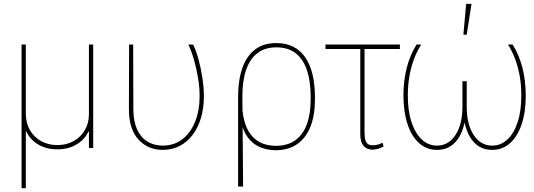

<svg xmlns="http://www.w3.org/2000/svg" viewBox="-20 -781 2816 1013"><path d="M93.8 211.9V-545.9H116.2V-178.7Q116.7 -131.3 137.9 -94.5Q159.2 -57.6 196.8 -36.6Q234.4 -15.6 282.2 -15.6Q331.1 -15.6 368.7 -36.6Q406.2 -57.6 427.7 -94.5Q449.2 -131.3 449.2 -178.7V-545.9H471.7V0H449.2V-86.9H446.3Q426.8 -43.9 382.8 -18.3Q338.9 7.3 282.2 6.8Q226.1 7.3 182.4 -18.3Q138.7 -43.9 119.1 -86.9H116.2V211.9Z M661.1 -545.9H682.6L683.6 -204.1Q684.1 -141.1 703.1 -98.6Q722.2 -56.2 756.8 -34.7Q791.5 -13.2 837.9 -12.7Q898.4 -12.7 942.1 -46.4Q985.8 -80.1 1009.5 -139.4Q1033.2 -198.7 1033.2 -274.4Q1033.2 -317.9 1025.4 -366.7Q1017.6 -415.5 1004.4 -462.4Q991.2 -509.3 973.6 -545.9H999Q1014.6 -514.6 1027.6 -467Q1040.5 -419.4 1048.1 -367.9Q1055.7 -316.4 1055.7 -272.5Q1055.7 -211.9 1040.8 -160.6Q1025.9 -109.4 997.6 -71Q969.2 -32.7 929 -11.5Q888.7 9.8 838.9 9.8Q759.3 9.8 709.5 -45.9Q659.7 -101.6 660.2 -206.1Z M1236.3 203.1V-269.5Q1236.3 -357.9 1258.5 -421.6Q1280.8 -485.4 1325.7 -519.8Q1370.6 -554.2 1438.5 -553.7Q1489.3 -553.7 1527.3 -534.4Q1565.4 -515.1 1590.8 -478Q1616.2 -440.9 1628.9 -388.2Q1641.6 -335.4 1641.6 -269.5V-253.9Q1641.6 -174.3 1618.7 -114.7Q1595.7 -55.2 1549.8 -22Q1503.9 11.2 1434.6 11.7Q1379.4 11.2 1338.9 -11Q1298.3 -33.2 1274.7 -76.2Q1251 -119.1 1246.1 -181.6L1259.8 -194.3Q1264.6 -149.9 1278.3 -115.7Q1292 -81.5 1314.2 -58.3Q1336.4 -35.2 1366.9 -23.4Q1397.5 -11.7 1435.5 -11.7Q1498 -11.7 1538.8 -41.7Q1579.6 -71.8 1599.4 -126.5Q1619.1 -181.2 1619.1 -253.9V-269.5Q1619.1 -351.6 1599.6 -410.2Q1580.1 -468.8 1540 -500Q1500 -531.2 1438.5 -531.2Q1377.4 -531.2 1337.4 -500Q1297.4 -468.8 1277.8 -410.2Q1258.3 -351.6 1258.8 -269.5L1262.7 203.1Z M2089.8 -545.9V-522.5H1697.3V-545.9ZM1880.9 -545.9H1903.3V-82Q1903.3 -56.2 1908 -41.3Q1912.6 -26.4 1922.1 -20.5Q1931.6 -14.6 1946.3 -14.6Q1960 -14.2 1973.4 -18.1Q1986.8 -22 1998 -28.3L2003.9 -8.8Q1988.8 0.5 1973.4 4.4Q1958 8.3 1945.3 8.8Q1914.6 8.3 1897.7 -12Q1880.9 -32.2 1880.9 -72.3Z M2177.7 -545.9H2202.1Q2178.2 -507.8 2162.6 -464.6Q2147 -421.4 2139.4 -375Q2131.8 -328.6 2131.8 -279.3Q2131.3 -197.3 2150.9 -137.5Q2170.4 -77.6 2205.3 -45.2Q2240.2 -12.7 2285.2 -12.7Q2346.2 -12.7 2383.1 -68.8Q2419.9 -125 2419.9 -218.8V-352.5H2442.4V-247.1Q2442.4 -164.6 2424.1 -107.2Q2405.8 -49.8 2370.8 -20Q2335.9 9.8 2286.1 9.8Q2231.4 9.8 2191.7 -25.4Q2151.9 -60.5 2130.4 -125.2Q2108.9 -189.9 2108.4 -277.3Q2108.9 -356.9 2126.2 -424.1Q2143.6 -491.2 2177.7 -545.9ZM2660.2 -545.9H2684.6Q2719.2 -491.2 2736.3 -424.1Q2753.4 -356.9 2753.9 -277.3Q2753.9 -189.9 2732.2 -125.2Q2710.4 -60.5 2670.7 -25.4Q2630.9 9.8 2576.2 9.8Q2526.4 9.8 2491.5 -20Q2456.5 -49.8 2438.2 -107.2Q2419.9 -164.6 2419.9 -247.1V-352.5H2442.4V-218.8Q2442.4 -125 2479.2 -68.8Q2516.1 -12.7 2577.1 -12.7Q2622.6 -12.7 2657.2 -45.2Q2691.9 -77.6 2711.4 -137.5Q2731 -197.3 2730.5 -279.3Q2730.5 -328.6 2722.9 -375Q2715.3 -421.4 2699.7 -464.6Q2684.1 -507.8 2660.2 -545.9ZM2424.8 -597.7 2439.5 -760.7H2467.8L2442.4 -597.7Z"/></svg>

Font: Inter Tight Thin
Style: Regular
Weight: 250
Designer: Rasmus Andersson
Foundry: rsms
Version: Version 3.004